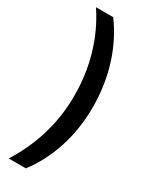

<svg xmlns="http://www.w3.org/2000/svg" viewBox="-228 -769 759 971"><g transform="rotate(30 152.0 -283.5)"><path d="M258 -279C258 -454 205 -611 119 -725H19C105 -595 148 -446 148 -280C148 -121 102 27 19 158H119C206 44 258 -106 258 -279Z"/></g></svg>

Font: Noto Sans Arabic UI XCn SmBd
Style: Regular
Weight: 600
Width: 2
Designer: Monotype Design Team, Nadine Chahine and Nizar Qandah
Foundry: Monotype Imaging Inc.
Version: Version 2.010